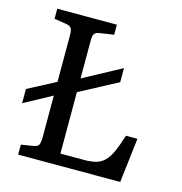

<svg xmlns="http://www.w3.org/2000/svg" viewBox="-104 -795 845 890"><g transform="rotate(15 318.5 -350.0)"><path d="M522 -213.9H577.1L551.8 0H62V-47.9L120.1 -57.1Q139.2 -60.1 145 -70.1Q150.9 -80.1 150.9 -107.9V-307.1L18.1 -234.9V-303.2L150.9 -373V-596.2Q150.9 -621.1 144.5 -630.6Q138.2 -640.1 118.2 -643.1L62 -651.9V-700.2H348.1V-651.9L282.2 -642.1Q263.2 -639.2 256.6 -630.6Q250 -622.1 250 -596.2V-416L432.1 -514.2V-446.8L250 -350.1V-55.2H362.8Q397 -55.2 420.4 -61.5Q443.8 -67.9 461.4 -85.4Q479 -103 492.9 -134Q506.8 -165 522 -213.9Z"/></g></svg>

Font: Literata
Style: Regular
Weight: 400
Designer: Latin by Veronika Burian and Jose Scaglione. Greek by Irene Vlachou. Cyrillic by Vera Evstafieva.
Foundry: TypeTogether
Version: Version 3.002